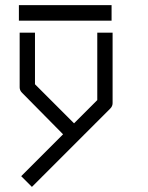

<svg xmlns="http://www.w3.org/2000/svg" viewBox="-20 -604 580 752"><path d="M54 -584H417V-523H54ZM227 -78 66 -241Q57 -250 57 -262V-476H117V-274L270 -121L361 -212V-476H421V-200Q421 -188 412 -179L105 128L63 86Z"/></svg>

Font: ibm3270
Style: Regular
Weight: 400
Monospace: yes
Version: Version 2.0.3